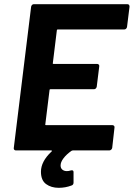

<svg xmlns="http://www.w3.org/2000/svg" viewBox="-20 -720 640 919"><path d="M575 -579H257Q252 -579 252 -574L233 -419Q231 -414 237 -414H445Q450 -414 453 -410.5Q456 -407 455 -402L443 -305Q442 -300 438.5 -296.5Q435 -293 430 -293H222Q217 -293 217 -288L197 -126Q195 -121 201 -121H518Q523 -121 526 -117.5Q529 -114 528 -109L517 -12Q516 -7 512 -3.5Q508 0 503 0H328Q326 0 322 2Q298 19 284 37.5Q270 56 270 72Q270 85 278.5 92Q287 99 300 99Q309 99 318 96Q320 95 324 95Q332 95 332 104V154Q332 165 322 168Q293 179 261 179Q225 179 200.5 161Q176 143 176 102Q176 53 226 6Q229 4 228.5 2Q228 0 225 0H56Q51 0 48 -3.5Q45 -7 46 -12L129 -688Q130 -693 133.5 -696.5Q137 -700 142 -700H589Q600 -700 600 -688L588 -591Q587 -586 583.5 -582.5Q580 -579 575 -579Z"/></svg>

Font: Barlow
Style: Bold Italic
Weight: 700
Italic angle: -7°
Designer: Jeremy Tribby
Foundry: Tribby Type
Version: Version 1.422